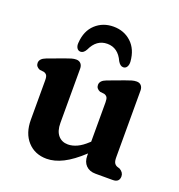

<svg xmlns="http://www.w3.org/2000/svg" viewBox="-124 -772 827 888"><g transform="rotate(20 289.0 -328.0)"><path d="M72.5 -132.5V-326.5Q72.5 -344 67.8 -351Q63 -358 53.5 -361L32 -363.5Q12 -372 12 -390Q12 -411.5 41.5 -422.5L121 -452Q140 -459 152 -462.5Q164 -466 175 -466Q189.5 -466 197.8 -456.8Q206 -447.5 206 -432.5V-165.5Q206 -125.5 224 -104.5Q242 -83.5 272 -83.5Q293.5 -83.5 316.5 -94Q339.5 -104.5 364.5 -128L369.5 -132.5V-326.5Q369.5 -344 364.8 -351Q360 -358 350.5 -361L329 -363.5Q309 -372 309 -390Q309 -411.5 338.5 -422.5L418 -452Q437 -459 449 -462.5Q461 -466 472.5 -466Q487 -466 495 -456.8Q503 -447.5 503 -432.5V-105.5Q503 -85.5 507.8 -77.2Q512.5 -69 521.5 -65L535.5 -60.5Q556 -48.5 556 -29.5Q556 0 523.5 0H439Q409 0 391.8 -17.5Q374.5 -35 374.5 -65V-76.5Q324 -29.5 282 -8.5Q240 12.5 202 12.5Q144 12.5 108.2 -26.8Q72.5 -66 72.5 -132.5ZM285.5 -583.5Q232.5 -583.5 206.5 -526.5Q195.5 -506.5 180.5 -506.5Q169 -506.5 162.5 -516.5Q156 -526.5 157.5 -542.5Q161.5 -602 197.5 -635Q233.5 -668 285.5 -668Q337.5 -668 373.2 -635Q409 -602 413.5 -542.5Q414.5 -526.5 408.2 -516.5Q402 -506.5 390.5 -506.5Q375.5 -506.5 364 -526.5Q338.5 -583.5 285.5 -583.5Z"/></g></svg>

Font: Fraunces 72pt S100 SemiBold
Style: Regular
Weight: 600
Version: Version 1.000; ttfautohint (v1.8.3)